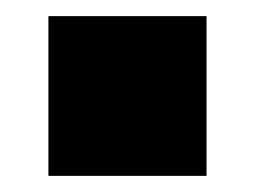

<svg xmlns="http://www.w3.org/2000/svg" viewBox="-20 -218 316 238"><path d="M40 -198H236V0H40Z"/></svg>

Font: Sora-SIA ExtraBold
Style: Regular
Weight: 800
Designer: Jonathan Barnbrook, Julián Moncada
Foundry: Barnbrook Fonts
Version: Version 2.000